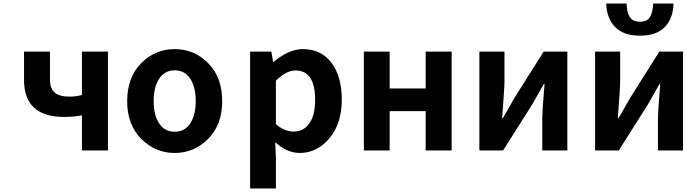

<svg xmlns="http://www.w3.org/2000/svg" viewBox="-20 -852 3887 1087"><path d="M444 0V-199Q396 -190 343 -190Q116 -190 116 -400V-560H263V-400Q263 -351 289.5 -328Q316 -305 374 -305Q410 -305 444 -314V-560H591V0Z M700 -279Q700 -414 779 -494Q858 -574 969 -574Q1080 -574 1159 -494Q1238 -414 1238 -279Q1238 -146 1158.5 -66Q1079 14 969 14Q859 14 779.5 -66Q700 -146 700 -279ZM1088 -279Q1088 -360 1056.5 -407Q1025 -454 969 -454Q913 -454 881.5 -407Q850 -360 850 -279Q850 -199 881.5 -152.5Q913 -106 969 -106Q1025 -106 1056.5 -152.5Q1088 -199 1088 -279Z M1396 215V-560H1516L1526 -502H1530Q1615 -574 1695 -574Q1798 -574 1856.5 -496.5Q1915 -419 1915 -289Q1915 -151 1844.5 -68.5Q1774 14 1677 14Q1605 14 1538 -47L1542 45V215ZM1644 -107Q1698 -107 1731 -153Q1764 -199 1764 -287Q1764 -453 1653 -453Q1600 -453 1542 -395V-149Q1591 -107 1644 -107Z M2040 0V-560H2186V-351H2390V-560H2537V0H2390V-223H2186V0Z M2694 0V-560H2836V-383Q2836 -362 2823 -183H2827Q2891 -294 2894 -300L3058 -560H3192V0H3050V-176Q3050 -225 3063 -377H3059Q3009 -290 2992 -259L2828 0Z M3349 0V-560H3491V-383Q3491 -362 3478 -183H3482Q3546 -294 3549 -300L3713 -560H3847V0H3705V-176Q3705 -225 3718 -377H3714Q3664 -290 3647 -259L3483 0ZM3603 -650Q3510 -650 3462.5 -699Q3415 -748 3412 -832H3527Q3529 -781 3546 -755Q3563 -729 3603 -729Q3643 -729 3659.5 -755Q3676 -781 3678 -832H3793Q3791 -748 3744 -699Q3697 -650 3603 -650Z"/></svg>

Font: NotoSansHansBold
Style: Bold
Weight: 700
Designer: Ryoko NISHIZUKA  (kana & ideographs); Paul D. Hunt (Latin, Greek & Cyrillic); Wenlong ZHANG  (bopomofo); Sandoll Communi
Foundry: Adobe Systems Incorporated
Version: Version 1.00;December 8, 2021;FontCreator 13.0.0.2675 64-bit